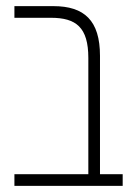

<svg xmlns="http://www.w3.org/2000/svg" viewBox="-20 -606 433 626"><path d="M27 0H380V-38H306V-424C306 -539 255 -586 154 -586H27V-548H146C228 -548 268 -517 268 -417V-38H27Z"/></svg>

Font: Noto Sans Hebrew Condensed ExtraLight
Style: Regular
Weight: 200
Width: 3
Designer: Monotype Design Team
Foundry: Monotype Imaging Inc.
Version: Version 2.004